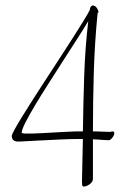

<svg xmlns="http://www.w3.org/2000/svg" viewBox="-20 -644 467 700"><path d="M377 -132.8Q368.7 -133.3 361.8 -133.5Q355 -133.8 348.4 -134.3Q341.8 -134.8 334.7 -135.3Q327.6 -135.7 318.8 -136.2V7.8Q318.8 14.6 314.9 19.8Q311 24.9 305.7 28.6Q300.3 32.2 294.9 34.2Q289.6 36.1 286.1 36.1Q280.8 36.1 279.8 31Q278.8 25.9 278.8 20Q279.8 -20 280.5 -59.3Q281.2 -98.6 282.2 -137.2H259.8Q249.5 -137.2 233.2 -136.7Q216.8 -136.2 197 -135.3Q177.2 -134.3 156 -133.3Q134.8 -132.3 115 -131.3Q95.2 -130.4 78.6 -129.4Q62 -128.4 51.8 -127.9Q47.4 -127.4 42.2 -127.9Q37.1 -128.4 33 -130.4Q28.8 -132.3 25.9 -136.5Q22.9 -140.6 22.9 -147.9Q22.9 -153.3 33.4 -172.4Q43.9 -191.4 61.3 -219.7Q78.6 -248 101.3 -283.4Q124 -318.8 148.7 -356.7Q173.3 -394.5 198.2 -432.6Q223.1 -470.7 244.6 -504.4Q266.1 -538.1 283 -565.4Q299.8 -592.8 308.1 -608.9Q308.1 -610.4 308.1 -612.3Q308.1 -614.3 309.1 -616.2Q313.5 -625 319.8 -624Q326.2 -623 331.1 -617.4Q335.9 -611.8 338.1 -605Q340.3 -598.1 335.9 -596.2Q325.2 -488.3 322 -380.4Q318.8 -272.5 318.8 -165Q326.2 -165 332.5 -164.8Q338.9 -164.6 345.9 -164.3Q353 -164.1 361.6 -163.8Q370.1 -163.6 381.8 -163.1Q393.6 -166.5 395.8 -162.4Q397.9 -158.2 395.3 -151.6Q392.6 -145 387 -138.9Q381.3 -132.8 377 -132.8ZM282.2 -165Q283.7 -271 287.1 -370.8Q290.5 -470.7 301.8 -566.9Q285.2 -539.1 260.7 -501.2Q236.3 -463.4 209.5 -421.6Q182.6 -379.9 155.8 -337.6Q128.9 -295.4 107.4 -259.5Q85.9 -223.6 72.5 -197Q59.1 -170.4 59.1 -160.2Q59.1 -157.7 70.3 -157.2Q81.5 -156.7 99.4 -157.2Q117.2 -157.7 139.4 -158.9Q161.6 -160.2 183.6 -161.4Q205.6 -162.6 225.3 -163.6Q245.1 -164.6 257.8 -165Z"/></svg>

Font: Stalemate
Style: Regular
Weight: 400
Designer: Astigmatic (AOETI)
Foundry: Astigmatic (AOETI)
Version: Version 001.000